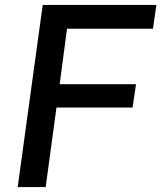

<svg xmlns="http://www.w3.org/2000/svg" viewBox="-20 -762 657 782"><path d="M52 0H166L210 -324H520L534 -419H223L253 -645H603L617 -742H154Z"/></svg>

Font: Cheyenne Sans Medium
Style: Italic
Weight: 500
Italic angle: -8.13011°
Designer: The Public Sans project authors (U.S. Web Design System), Libre Franklin designed by Pablo Impallari and Rodrigo Fuenzal
Foundry: The Cheyenne Sans Project Authors
Version: Version 2.007